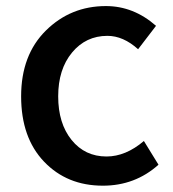

<svg xmlns="http://www.w3.org/2000/svg" viewBox="-20 -584 557 617"><path d="M310.5 12.7Q195.3 12.7 121.6 -64.5Q47.9 -141.6 47.9 -274.4Q47.9 -407.2 127.4 -485.8Q207 -564.5 320.3 -564.5Q409.2 -564.5 481.4 -501L423.8 -425.8Q376 -468.8 325.2 -468.8Q255.9 -468.8 211.4 -415Q167 -361.3 167 -274.4Q167 -187.5 210 -134.3Q252.9 -81.1 322.3 -81.1Q383.8 -81.1 442.4 -130.9L489.3 -54.7Q414.1 12.7 310.5 12.7Z"/></svg>

Font: Gen Shin Gothic Medium
Style: Regular
Weight: 500
Designer: [Source Han Sans]
Ryoko NISHIZUKA  (kana & ideographs); Paul D. Hunt (Latin, Greek & Cyrillic); Wenlong ZHANG  (bopomofo
Version: Version 1.002.20150607